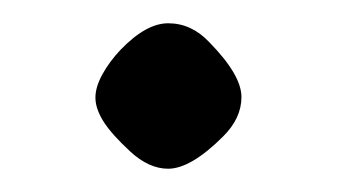

<svg xmlns="http://www.w3.org/2000/svg" viewBox="-20 -373 290 165"><path d="M83.5 -330.1Q105.5 -353 124.5 -353Q144.5 -353 159.7 -336.9Q187.5 -308.6 187.5 -289.6Q187.5 -271.5 171.9 -255.9Q144 -228 124.5 -228Q107.9 -228 91.8 -242.9Q75.7 -257.8 68.8 -268.8Q62 -279.8 62 -289.1Q62 -298.3 68.1 -309.3Q74.2 -320.3 83.5 -330.1Z"/></svg>

Font: Habibi
Style: Regular
Weight: 400
Designer: Magnus Gaarde
Foundry: Magnus Gaarde
Version: Version 1.001